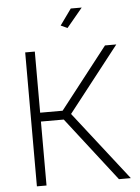

<svg xmlns="http://www.w3.org/2000/svg" viewBox="-61 -967 740 1014"><g transform="rotate(-5 309.5 -460.0)"><path d="M93 0V-710H144V-386H263L516 -710H576L306 -365L591 0H528L265 -339H144V0ZM327 -819 292 -835 353 -920H411Z"/></g></svg>

Font: Raleway Light
Style: Regular
Weight: 300
Designer: Matt McInerney, Pablo Impallari, Rodrigo Fuenzalida
Foundry: Matt McInerney, Pablo Impallari, Rodrigo Fuenzalida
Version: Version 4.026